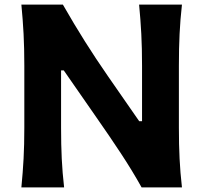

<svg xmlns="http://www.w3.org/2000/svg" viewBox="-20 -809 876 829"><path d="M72.3 0Q78.6 -64 81.8 -123.8Q85 -183.6 85 -257.8V-524.9Q85 -601.1 81.8 -662.4Q78.6 -723.6 72.3 -789.1H251.5Q299.8 -704.6 346.9 -629.9Q394 -555.2 445.8 -480.5L581.1 -285.6H593.3V-524.9Q593.3 -601.1 590.1 -662.4Q586.9 -723.6 580.6 -789.1H765.6Q758.3 -723.6 755.4 -662.4Q752.4 -601.1 752.4 -524.9V-257.8Q752.4 -183.6 755.4 -123.8Q758.3 -64 765.6 0H591.3Q551.3 -71.8 502.9 -145.3Q454.6 -218.8 392.1 -308.1L255.4 -504.9H243.7V-257.8Q243.7 -183.6 246.6 -123.8Q249.5 -64 256.8 0Z"/></svg>

Font: Pinar Bold
Style: Regular
Weight: 700
Designer: Amin Abedi
Version: Version 3.000